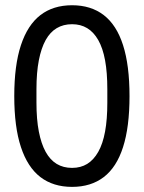

<svg xmlns="http://www.w3.org/2000/svg" viewBox="-20 -719 562 751"><path d="M261.9 12Q188.2 12 138 -26.4Q87.9 -64.8 61.9 -143.6Q35.8 -222.3 35.8 -343Q35.8 -463.7 61.9 -542.4Q87.9 -621.2 138 -659.9Q188.2 -698.5 261.9 -698.5Q335.7 -698.5 385.9 -659.9Q436.1 -621.2 461.3 -542.4Q486.6 -463.7 486.6 -343Q486.6 -222.3 461.3 -143.6Q436.1 -64.8 385.9 -26.4Q335.7 12 261.9 12ZM261.9 -62.3Q295.6 -62.3 321 -77.8Q346.4 -93.4 364.3 -125Q382.2 -156.6 391 -204.4Q399.8 -252.2 399.8 -317.7V-369.8Q399.8 -435.3 391 -483.1Q382.2 -530.9 364.3 -562.3Q346.4 -593.6 321 -608.9Q295.6 -624.3 261.9 -624.3Q227.8 -624.3 201.9 -608.9Q176.1 -593.6 158.6 -562.3Q141.2 -530.9 131.9 -483.1Q122.6 -435.3 122.6 -369.8V-317.7Q122.6 -252.2 131.9 -204.4Q141.2 -156.6 158.6 -125Q176.1 -93.4 201.9 -77.8Q227.8 -62.3 261.9 -62.3Z"/></svg>

Font: Archivo SemiBold ExtraCondensed
Style: Regular
Weight: 600
Width: 2
Version: Version 2.001